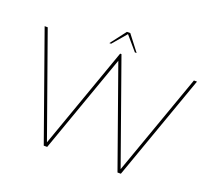

<svg xmlns="http://www.w3.org/2000/svg" viewBox="-140 -1026 1316 1204"><g transform="rotate(20 518.5 -424.5)"><path d="M275.9 -26.4 517.1 -706.1H525.9L767.6 -26.4L1009.3 -706.1H1029.8L778.8 0H756.3L521.5 -660.2L287.1 0H264.2L13.2 -706.1H33.7ZM521.5 -837.9 442.4 -745.1H430.7L510.3 -849.1H532.7L612.8 -745.1H601.1Z"/></g></svg>

Font: Fortheenas_01
Style: Regular
Weight: 100
Designer: Situjuh Nazara
Version: Version 1.10 September 8, 2014